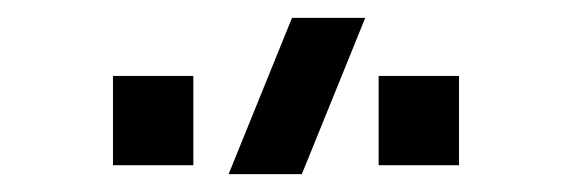

<svg xmlns="http://www.w3.org/2000/svg" viewBox="-20 -815 640 215"><path d="M404 -630H494V-730H404ZM106.5 -630H196.5V-730H106.5ZM236 -620H318L389 -795H307Z"/></svg>

Font: Eudonet SemiBold
Style: Regular
Weight: 600
Designer: Mikhail Sharanda
Foundry: Mikhail Sharanda
Version: Version 4.503;Glyphs 3.1.2 (3151)